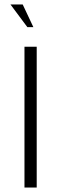

<svg xmlns="http://www.w3.org/2000/svg" viewBox="-20 -843 312 863"><path d="M145 -633V0H90V-633ZM103 -721 27 -823H82L130 -721Z"/></svg>

Font: Tajawal Light
Style: Regular
Weight: 300
Designer: Boutros Fonts
Foundry: Created by Boutros International 2017
Version: Version 1.700